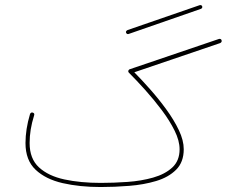

<svg xmlns="http://www.w3.org/2000/svg" viewBox="-20 -751 970 772"><path d="M486.8 -619.6Q488.8 -615.2 491.7 -614.3Q494.6 -613.3 498 -614.7L787.6 -715.3Q791.5 -716.8 792.7 -719.5Q793.9 -722.2 793 -725.6Q791.5 -729.5 788.3 -730.2Q785.2 -731 782.2 -730L493.7 -630.4Q490.7 -629.4 488 -626.5Q485.4 -623.5 486.8 -619.6ZM82.5 -175.8Q82.5 -106.9 123 -68.6Q163.6 -30.3 232.2 -14.6Q300.8 1 384.8 1Q440.9 1 499.5 -3.7Q558.1 -8.3 607.9 -23.2Q657.7 -38.1 688.2 -68.6Q718.8 -99.1 718.8 -150.9Q718.8 -186.5 699.2 -227.5Q679.7 -268.6 648.9 -310.8Q618.2 -353 584 -391.6Q549.8 -430.2 520 -460.4L864.7 -577.6Q868.7 -579.1 870.4 -582.3Q872.1 -585.4 871.1 -588.4Q870.6 -591.8 867.4 -593.8Q864.3 -595.7 859.9 -594.2L502 -472.7Q499.5 -472.2 497.6 -469.5Q495.6 -466.8 495.6 -464.4Q495.6 -462.4 496.6 -460.9Q497.6 -459.5 498.5 -458.5Q528.8 -428.2 563.7 -389.4Q598.6 -350.6 630.4 -308.3Q662.1 -266.1 682.1 -225.6Q702.1 -185.1 702.1 -150.9Q702.1 -104.5 672.6 -77.4Q643.1 -50.3 595.5 -36.9Q547.9 -23.4 492.4 -19.5Q437 -15.6 384.8 -15.6Q303.7 -15.6 239 -29.5Q174.3 -43.5 136.7 -78.1Q99.1 -112.8 99.1 -175.8Q99.1 -203.1 103.5 -230.2Q107.9 -257.3 117.2 -287.1Q120.1 -295.4 111.8 -298.3Q108.4 -299.3 105.2 -297.9Q102.1 -296.4 100.6 -292Q82.5 -231.4 82.5 -175.8Z"/></svg>

Font: Mikhak VF
Style: Regular
Weight: 100
Designer: Amin Abedi
Version: Version 3.001